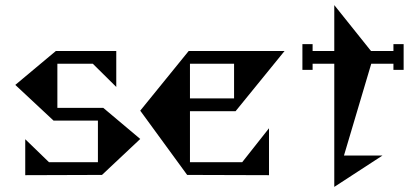

<svg xmlns="http://www.w3.org/2000/svg" viewBox="-20 -686 1643 753"><path d="M530 -141 380 0 79 1V-140L172 -50H364V-213H190L40 -353L199 -486H436V-345L344 -436H205V-263H385Z M1035 -183V1L714 0L530 -252L720 -486H1096L904 -250H725V-50H930ZM898 -436H725V-300H898Z M1523 -513H1563V-412H1523V-436H1436L1329 -76H1480L1291 47V-436H1206V-412H1166V-513H1206V-486H1291V-666L1435 -486H1523Z"/></svg>

Font: Chokokutai
Style: Regular
Weight: 400
Designer: 108号,108go
Foundry: Font Zone 108
Version: Version 1.000; ttfautohint (v1.8.3)